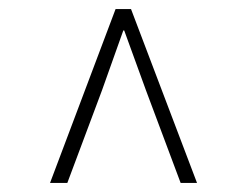

<svg xmlns="http://www.w3.org/2000/svg" viewBox="-20 -690 504 422"><path d="M90 -288 234 -670H268L413 -288H377L301 -491L253 -623H251L204 -491L128 -288Z"/></svg>

Font: Source Sans 3 Light
Style: Italic
Weight: 300
Italic angle: -11°
Designer: Paul D. Hunt
Foundry: Adobe
Version: Version 3.046;hotconv 1.0.118;makeotfexe 2.5.65603